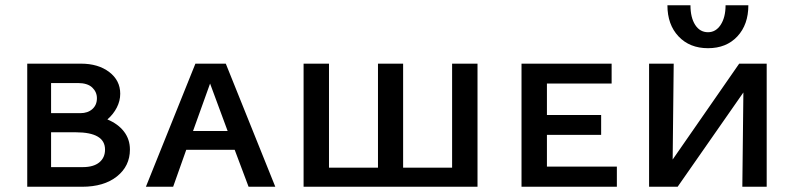

<svg xmlns="http://www.w3.org/2000/svg" viewBox="-20 -713 3031 733"><path d="M476 -142Q476 -79 426.5 -39.5Q377 0 293 0H84V-470H289Q355 -470 397 -438Q439 -406 439 -355Q439 -328 426 -302.5Q413 -277 390 -257Q431 -240 453.5 -210.5Q476 -181 476 -142ZM175 -396V-281H287Q315 -281 332.5 -296.5Q350 -312 350 -338Q350 -362 332 -379Q314 -396 277 -396ZM381 -142Q381 -208 269 -208H175V-75H296Q337 -75 359 -93Q381 -111 381 -142Z M876 -141H691L641 0H537L726 -470H842L1031 0H929ZM849 -213 782 -394 717 -213Z M1803 -470V0H1139V-470H1236V-73H1423V-470H1519V-73H1706V-470Z M2335 -77V0H1971V-470H2315V-394H2068V-274H2275V-198H2068V-77Z M2528 -693H2616Q2616 -646 2634 -618Q2652 -590 2683 -590Q2713 -590 2731.5 -618.5Q2750 -647 2750 -693H2837Q2837 -619 2795 -574Q2753 -529 2683 -529Q2613 -529 2570.5 -574Q2528 -619 2528 -693ZM2907 0H2814L2818 -360L2567 0H2458V-470H2552L2548 -104L2802 -470H2907Z"/></svg>

Font: Ysabeau SC Semibold
Style: Regular
Weight: 600
Designer: Christian Thalmann (Catharsis Fonts)
Version: Version 0.003